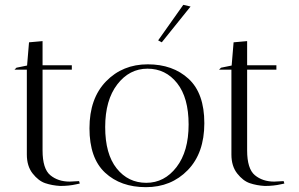

<svg xmlns="http://www.w3.org/2000/svg" viewBox="-20 -770 1236 794"><path d="M268 -19 307 -21 310 -11Q309 -11 296 -8Q266 -1 229 -1Q195 -3 167 -12.5Q139 -22 115 -52.5Q91 -83 91 -131V-482H40L48 -490L92 -499L100 -595L156 -600V-500H277V-482H156V-148Q156 -72 188 -45.5Q220 -19 268 -19Z M583.5 4Q479 4 414.5 -56Q350 -116 350 -239.5Q350 -363 418.5 -433.5Q487 -504 591 -504Q695 -504 760 -444Q825 -384 825 -260.5Q825 -137 756.5 -66.5Q688 4 583.5 4ZM590 -486Q515 -486 465 -421Q415 -356 415 -244.5Q415 -133 462.5 -73.5Q510 -14 585 -14Q660 -14 710 -79Q760 -144 760 -255Q760 -366 712.5 -426Q665 -486 590 -486ZM738 -750 768 -743 649 -595 634 -603Z M1114 -19 1153 -21 1156 -11Q1155 -11 1142 -8Q1112 -1 1075 -1Q1041 -3 1013 -12.5Q985 -22 961 -52.5Q937 -83 937 -131V-482H886L894 -490L938 -499L946 -595L1002 -600V-500H1123V-482H1002V-148Q1002 -72 1034 -45.5Q1066 -19 1114 -19Z"/></svg>

Font: Antic Didone
Style: Regular
Weight: 400
Designer: Santiago Orozco
Foundry: Santiago Orozco
Version: Version 2.000